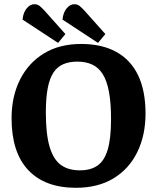

<svg xmlns="http://www.w3.org/2000/svg" viewBox="-20 -875 747 913"><path d="M341 18Q194 18 114.5 -66Q35 -150 35 -313Q35 -416 75 -496Q115 -576 189 -621Q263 -666 366 -666Q464 -666 532.5 -628.5Q601 -591 636.5 -517.5Q672 -444 672 -335Q672 -232 633 -152Q594 -72 520 -27Q446 18 341 18ZM360 -65Q411 -65 443.5 -87.5Q476 -110 492 -163Q508 -216 508 -309Q508 -384 498.5 -436.5Q489 -489 469.5 -521Q450 -553 419.5 -567.5Q389 -582 348 -582Q310 -582 281.5 -570Q253 -558 234.5 -530.5Q216 -503 207 -456Q198 -409 198 -340Q198 -239 215.5 -178.5Q233 -118 268.5 -91.5Q304 -65 360 -65ZM256 -671 291 -713 192 -824Q181 -836 170 -845.5Q159 -855 143 -855Q124 -855 107.5 -836Q91 -817 87 -782ZM446 -671 481 -713 382 -824Q371 -836 360 -845.5Q349 -855 333 -855Q314 -855 297.5 -836Q281 -817 277 -782Z"/></svg>

Font: Faustina VF Beta
Style: Regular
Weight: 400
Designer: Alfonso Garcia
Foundry: Omnibus-Type
Version: Version 1.006